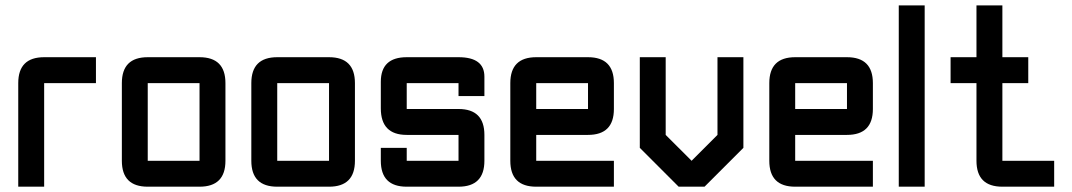

<svg xmlns="http://www.w3.org/2000/svg" viewBox="-20 -704 4044 724"><path d="M146.5 -488.3H341.8V-390.6H146.5V0H48.8V-390.6Q48.8 -488.3 146.5 -488.3Z M732.4 0H537.1Q439.5 0 439.5 -97.7V-390.6Q439.5 -488.3 537.1 -488.3H732.4Q830.1 -488.3 830.1 -390.6V-97.7Q830.1 0 732.4 0ZM732.4 -97.7V-390.6H537.1V-97.7Z M1220.7 0H1025.4Q927.7 0 927.7 -97.7V-390.6Q927.7 -488.3 1025.4 -488.3H1220.7Q1318.4 -488.3 1318.4 -390.6V-97.7Q1318.4 0 1220.7 0ZM1220.7 -97.7V-390.6H1025.4V-97.7Z M1416 -146.5H1513.7V-97.7H1709V-195.3H1513.7Q1416 -195.3 1416 -295.4V-395.5Q1416 -488.3 1513.7 -488.3H1709Q1806.6 -488.3 1806.6 -415V-341.8H1709V-390.6H1513.7V-293H1709Q1806.6 -293 1806.6 -195.3V-97.7Q1806.6 0 1709 0H1513.7Q1416 0 1416 -97.7Z M2002 -488.3H2197.3Q2294.9 -488.3 2294.9 -390.6V-293Q2294.9 -195.3 2197.3 -195.3H2002V-97.7H2294.9V0H2002Q1904.3 0 1904.3 -97.7V-390.6Q1904.3 -488.3 2002 -488.3ZM2197.3 -390.6H2002V-293H2197.3Z M2685.5 -488.3H2783.2V-146.5L2636.7 0H2539.1L2392.6 -146.5V-488.3H2490.2V-195.3L2587.9 -97.7L2685.5 -195.3Z M2978.5 -488.3H3173.8Q3271.5 -488.3 3271.5 -390.6V-293Q3271.5 -195.3 3173.8 -195.3H2978.5V-97.7H3271.5V0H2978.5Q2880.9 0 2880.9 -97.7V-390.6Q2880.9 -488.3 2978.5 -488.3ZM3173.8 -390.6H2978.5V-293H3173.8Z M3369.1 -683.6H3466.8V0H3369.1Z M3759.8 0Q3662.1 0 3662.1 -97.7V-390.6H3564.5V-488.3H3662.1V-683.6H3759.8V-488.3H3857.4V-390.6H3759.8V-97.7H3955.1V0Z"/></svg>

Font: BabelStone Runic Staveless
Style: Regular
Weight: 400
Designer: Andrew West
Foundry: BabelStone
Version: Version 3.002 March 14, 2022